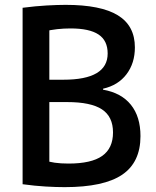

<svg xmlns="http://www.w3.org/2000/svg" viewBox="-20 -760 640 790"><path d="M246 10Q212 10 168 7.5Q124 5 73 -2V-728Q127 -735 172 -737.5Q217 -740 250 -740Q395 -740 465 -697Q535 -654 535 -565Q535 -500 500.5 -454.5Q466 -409 404 -395V-391Q479 -378 518.5 -329Q558 -280 558 -200Q558 -92 482.5 -41Q407 10 246 10ZM161 -101Q181 -94 205.5 -90.5Q230 -87 262 -87Q356 -87 400.5 -118.5Q445 -150 445 -215Q445 -280 399.5 -310Q354 -340 256 -340H128V-432H241Q332 -432 377.5 -459Q423 -486 423 -540Q423 -593 385.5 -618Q348 -643 270 -643Q243 -643 215 -640Q187 -637 161 -630L183 -667V-64Z"/></svg>

Font: M PLUS Code Latin Expanded Medium
Style: Regular
Weight: 500
Width: 7
Designer: Coji Morishita
Foundry: UNDERFOREST DESIGN
Version: Version 1.002; ttfautohint (v1.8.3)